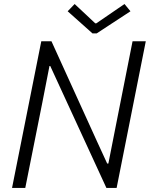

<svg xmlns="http://www.w3.org/2000/svg" viewBox="-20 -922 735 942"><path d="M182.6 -719.7H232.4L455.6 -229L505.9 -119.6H511.7L547.9 -303.2L630.4 -719.7H695.3L552.2 0H502L226.6 -598.1H222.7L188 -420.4L104 0H39.1ZM312 -866.7 346.2 -902.3 447.3 -807.6H452.6L590.8 -902.3L620.1 -866.7L454.6 -758.3H433.6Z"/></svg>

Font: Reddit Sans Fudge Light Italic
Style: Regular
Weight: 300
Italic angle: -11.25°
Designer: Stephen Hutchings
Version: Version 1.013